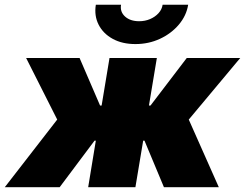

<svg xmlns="http://www.w3.org/2000/svg" viewBox="-57 -776 1016 796"><path d="M-37.1 0 180.2 -280.3 51.3 -535.6H272.9L357.9 -338.4H364.3L397 -535.6H593.3L560.5 -338.4H566.9L717.3 -535.6H939L725.6 -280.3L850.1 0H622.6L542 -192.9H536.6L504.4 0H308.6L340.3 -192.9H335L190.4 0ZM504.4 -593.3Q449.7 -593.3 410.2 -615Q370.6 -636.7 351.8 -673.8Q333 -710.9 340.3 -756.3H444.8Q439.9 -727.1 461.4 -707.5Q482.9 -688 520 -688Q544.4 -688 565.4 -697Q586.4 -706.1 600.3 -721.4Q614.3 -736.8 617.2 -756.3H723.1Q715.8 -710.9 684.3 -673.8Q652.8 -636.7 606 -615Q559.1 -593.3 504.4 -593.3Z"/></svg>

Font: Inter 20pt Black
Style: Italic
Weight: 900
Italic angle: -9.3988°
Version: Version 4.001;git-66647c0bb